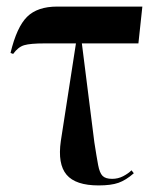

<svg xmlns="http://www.w3.org/2000/svg" viewBox="-20 -556 479 584"><path d="M280 8Q210 8 182.5 -24.5Q155 -57 165 -127L211 -424H116Q72 -424 53.5 -418.5Q35 -413 20 -392L12 -395Q31 -474 62.5 -505Q94 -536 154 -536H413L401 -424H229L267 -123Q274 -78 278.5 -54Q283 -30 292 -21Q301 -12 321 -12Q339 -12 354.5 -20Q370 -28 380 -38L387 -29Q363 -8 340.5 0Q318 8 280 8Z"/></svg>

Font: Noto Serif Display ExtraCondensed SemiBold
Style: Regular
Weight: 600
Width: 2
Designer: Monotype Design Team
Foundry: Monotype Imaging Inc.
Version: Version 2.009